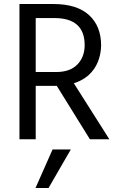

<svg xmlns="http://www.w3.org/2000/svg" viewBox="-20 -694 588 957"><path d="M222 243H157L242 51H333ZM263 -266H158V0H77V-674H246Q363 -674 423.5 -619Q484 -564 484 -467Q482 -397 447 -348Q412 -299 348 -279L525 0H428ZM251 -604H158V-335H260Q329 -335 365.5 -372.5Q402 -410 402 -469Q402 -604 251 -604Z"/></svg>

Font: Hind Jalandhar
Style: Regular
Weight: 400
Designer: Namrata Goyal
Foundry: Indian Type Foundry
Version: Version 0.702;PS 1.0;hotconv 1.0.81;makeotf.lib2.5.63406